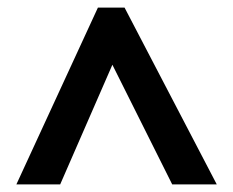

<svg xmlns="http://www.w3.org/2000/svg" viewBox="-20 -738 612 504"><path d="M23 -254 237 -718H307L549 -254H432L275 -568L138 -254Z"/></svg>

Font: Noto Sans IKEA
Style: Bold
Weight: 600
Designer: Monotype Design Team
Foundry: Monotype Imaging Inc.
Version: Version 2.001